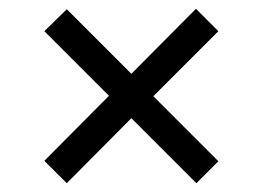

<svg xmlns="http://www.w3.org/2000/svg" viewBox="-20 -577 599 437"><path d="M132 -160 81 -211 228 -359 81 -506 132 -556 279 -409 426 -557 477 -506 329 -358 477 -210 427 -160 279 -308Z"/></svg>

Font: Noto Serif Vithkuqi
Style: Bold
Weight: 700
Version: Version 1.005